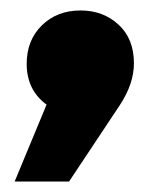

<svg xmlns="http://www.w3.org/2000/svg" viewBox="-20 -217 305 367"><path d="M236 -96Q236 -57 209 -16L112 130H8L69 -17Q31 -45 31 -95Q31 -140 60 -168.5Q89 -197 134 -197Q177 -197 206.5 -170Q236 -143 236 -96Z"/></svg>

Font: TypoPRO Montserrat Alternates
Style: Regular
Weight: 900
Designer: Julieta Ulanovsky
Foundry: Julieta Ulanovsky
Version: Version 6.001